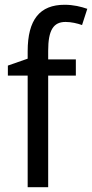

<svg xmlns="http://www.w3.org/2000/svg" viewBox="-20 -785 386 805"><path d="M298 -468V-536H182V-572C182 -659 204 -693 255 -693C279 -693 304 -687 324 -680L346 -748C320 -757 288 -765 251 -765C147 -765 96 -703 96 -570V-539L13 -510V-468H96V0H182V-468Z"/></svg>

Font: Noto Sans Bengali UI SemiCondensed
Style: Regular
Weight: 400
Width: 4
Designer: Jelle Bosma - Monotype Design Team
Foundry: Monotype Imaging Inc.
Version: Version 2.003